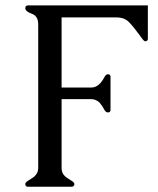

<svg xmlns="http://www.w3.org/2000/svg" viewBox="-20 -706 596 726"><path d="M85 0Q75.7 0 75.7 -10.3Q75.7 -16.1 85.9 -22.5Q93.3 -27.3 103.3 -33.7Q113.3 -40 119.6 -50.8Q124.5 -60.5 124.5 -71.3V-613.8Q124.5 -645.5 100.1 -654.1Q75.7 -662.6 75.7 -675.3Q75.7 -685.5 85.9 -685.5H539.1V-560.1Q539.1 -549.8 528.8 -549.8Q523.9 -549.8 510.7 -569.3Q486.3 -603 468.5 -621.6Q450.7 -640.1 421.4 -640.1H212.9V-375H324.7Q345.2 -375 360.8 -393.1Q369.6 -403.8 375 -414.6Q380.4 -425.3 388.2 -425.3Q397.9 -425.3 397.9 -415V-291Q397.9 -280.8 388.2 -280.8Q379.4 -280.8 373.3 -293.2Q367.2 -305.7 356.9 -317.4Q343.3 -331.1 324.7 -331.1H212.9V-71.3Q212.9 -57.6 219.2 -47.4Q225.1 -38.6 233.9 -33Q242.7 -27.3 250 -22.9Q261.2 -16.1 261.2 -10.3Q261.2 -7.3 260.7 -5.9Q257.3 0 251.5 0Z"/></svg>

Font: Caudex
Style: Regular
Weight: 400
Version: Version 1.04